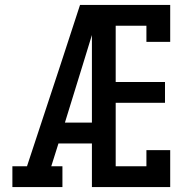

<svg xmlns="http://www.w3.org/2000/svg" viewBox="-20 -755 790 775"><path d="M30 0V-84H89L223 -490L303 -735H386Q369 -673 350.5 -612Q332 -551 313 -490L242 -260H351V-176H216L187 -84H232V0ZM351 0V-735H667V-586H571V-651H447V-424H646V-340H447V-84H571V-149H667V0Z"/></svg>

Font: Iosevka Etoile Medium
Style: Regular
Weight: 500
Designer: Belleve Invis
Foundry: Belleve Invis
Version: Version 22.1.2; ttfautohint (v1.8.4)